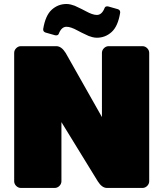

<svg xmlns="http://www.w3.org/2000/svg" viewBox="-20 -928 807 948"><path d="M308.3 -908.3Q319.2 -908.3 330.4 -905.4Q341.7 -902.5 348.8 -899.6Q355.8 -896.7 367.5 -890.8Q379.2 -885 383.3 -883.3Q385.8 -882.5 403.3 -872.9Q420.8 -863.3 434.2 -858.8Q447.5 -854.2 458.3 -854.2Q483.3 -854.2 496.7 -889.2Q500 -896.7 510 -896.7Q514.2 -896.7 515.8 -895.8L562.5 -882.5Q573.3 -878.3 573.3 -868.3V-865Q562.5 -798.3 531.2 -770Q500 -741.7 458.3 -741.7Q447.5 -741.7 436.2 -744.6Q425 -747.5 417.9 -750.4Q410.8 -753.3 399.2 -759.2Q387.5 -765 383.3 -766.7Q380.8 -767.5 363.3 -777.1Q345.8 -786.7 332.5 -791.2Q319.2 -795.8 308.3 -795.8Q283.3 -795.8 270 -760.8Q266.7 -753.3 256.7 -753.3Q252.5 -753.3 250.8 -754.2L204.2 -767.5Q193.3 -771.7 193.3 -781.7V-785Q204.2 -851.7 235.4 -880Q266.7 -908.3 308.3 -908.3ZM50 -33.3V-666.7Q50 -680 60 -690Q70 -700 83.3 -700H258.3Q283.3 -700 304.2 -666.7L483.3 -350V-666.7Q483.3 -680 493.3 -690Q503.3 -700 516.7 -700H683.3Q696.7 -700 706.7 -690Q716.7 -680 716.7 -666.7V-33.3Q716.7 -20 706.7 -10Q696.7 0 683.3 0H508.3Q483.3 0 462.5 -33.3L283.3 -325V-33.3Q283.3 -20 273.3 -10Q263.3 0 250 0H83.3Q70 0 60 -10Q50 -20 50 -33.3Z"/></svg>

Font: BoonTook Mon
Style: Regular
Weight: 400
Designer: Sungsit Sawaiwan
Foundry: FontUni
Version: Version 3.0